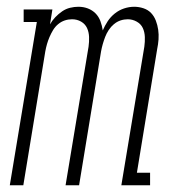

<svg xmlns="http://www.w3.org/2000/svg" viewBox="-20 -548 540 568"><path d="M9 0 89 -483H50V-520H135L128 -476Q134 -487 143.5 -497Q153 -507 164 -514.5Q175 -522 187.5 -525Q200 -528 212 -528Q227 -528 240 -523Q253 -518 262.5 -508.5Q272 -499 277 -485.5Q282 -472 284 -458Q290 -472 298.5 -485Q307 -498 319.5 -508Q332 -518 347 -523Q362 -528 377 -528Q391 -528 404.5 -523.5Q418 -519 427 -509.5Q436 -500 441 -487Q446 -474 448 -460Q450 -446 449 -431.5Q448 -417 445 -403L385 -37H424V0H339L407 -410Q409 -424 408.5 -438.5Q408 -453 402.5 -465Q397 -477 384.5 -484Q372 -491 358 -491Q347 -491 336.5 -487.5Q326 -484 317 -476.5Q308 -469 301.5 -459Q295 -449 291 -438.5Q287 -428 284 -417.5Q281 -407 279 -396L214 0H174L242 -410Q244 -424 243.5 -438.5Q243 -453 237.5 -465Q232 -477 220 -484Q208 -491 193 -491Q182 -491 171.5 -487.5Q161 -484 152 -476.5Q143 -469 137 -459Q131 -449 126.5 -438.5Q122 -428 119 -417.5Q116 -407 114 -396L49 0Z"/></svg>

Font: Iosevka Curly Slab Extralight
Style: Italic
Weight: 200
Italic angle: -9°
Monospace: yes
Designer: Belleve Invis
Foundry: Belleve Invis
Version: Version 22.1.2; ttfautohint (v1.8.4)